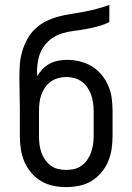

<svg xmlns="http://www.w3.org/2000/svg" viewBox="-20 -755 540 783"><path d="M250 8Q223 8 196.5 2.5Q170 -3 147.5 -16.5Q125 -30 107.5 -50.5Q90 -71 79.5 -95.5Q69 -120 65 -146.5Q61 -173 61 -200V-303Q61 -336 60 -370Q59 -404 59 -438Q59 -438 59 -438Q59 -438 59 -438V-439Q59 -466 61 -492.5Q63 -519 70.5 -545Q78 -571 91 -595Q104 -619 123.5 -637.5Q143 -656 167 -668Q191 -680 217 -687Q243 -694 269.5 -698Q296 -702 322.5 -707Q349 -712 375 -719Q401 -726 426 -735V-665Q404 -654 379.5 -647.5Q355 -641 330.5 -636.5Q306 -632 281 -629Q256 -626 232 -618.5Q208 -611 187.5 -595.5Q167 -580 154 -558.5Q141 -537 136 -512Q131 -487 131 -462Q131 -458 131.5 -453.5Q132 -449 132 -445Q141 -460 154 -473.5Q167 -487 183 -495.5Q199 -504 217.5 -507.5Q236 -511 254 -511Q280 -511 306 -504.5Q332 -498 354.5 -484.5Q377 -471 394 -450.5Q411 -430 421.5 -405.5Q432 -381 435.5 -355Q439 -329 439 -303V-200Q439 -173 435 -146.5Q431 -120 420.5 -95.5Q410 -71 392.5 -50.5Q375 -30 352.5 -16.5Q330 -3 303.5 2.5Q277 8 250 8ZM250 -62Q267 -62 283.5 -66Q300 -70 313.5 -80Q327 -90 336.5 -104Q346 -118 351.5 -134Q357 -150 359.5 -166.5Q362 -183 362 -200V-303Q362 -319 359.5 -336Q357 -353 351.5 -368.5Q346 -384 336.5 -398Q327 -412 313.5 -422Q300 -432 283.5 -436.5Q267 -441 251 -441Q234 -441 217.5 -436.5Q201 -432 187 -422Q173 -412 163.5 -398Q154 -384 148.5 -368.5Q143 -353 141 -336Q139 -319 139 -303V-200Q139 -183 141 -166.5Q143 -150 148.5 -134Q154 -118 163.5 -104Q173 -90 186.5 -80Q200 -70 216.5 -66Q233 -62 250 -62Z"/></svg>

Font: Iosevka Slab
Style: Regular
Weight: 400
Monospace: yes
Designer: Belleve Invis
Foundry: Belleve Invis
Version: Version 11.2.4; ttfautohint (v1.8.3)